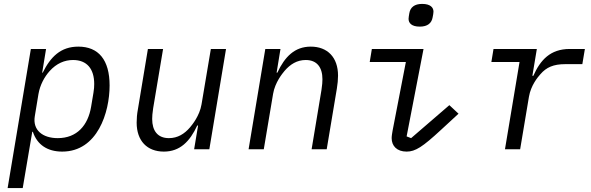

<svg xmlns="http://www.w3.org/2000/svg" viewBox="-20 -768 3041 988"><path d="M19.2 199.9H96.9L146 -89.8H149.1C171.2 -23.1 224.1 12.1 300.1 12.1C481.9 12.1 544 -190 544 -328.1C544 -459.9 486.9 -528.1 383.2 -528.1C291.9 -528.1 240.1 -475.1 199.9 -394.2H197.1L217 -516H138.8ZM159.1 -170.1 177.9 -284.1C186.1 -332 209.2 -372.9 235.1 -402C271 -442.1 312.9 -459.2 355.8 -459.2C427.9 -459.2 464.8 -413 464.8 -335.9C464.8 -323.2 464.1 -308.9 460.9 -290.8L448.9 -219.1C432.9 -122.9 376.1 -57.2 277 -57.2C199.9 -57.2 147 -98 159.1 -170.1Z M979 0H1057.2L1143.1 -516H1065L1017 -230.8C1007.1 -171.9 969.1 -126.1 958.1 -112.9C929 -78.8 894.2 -57.2 849.1 -57.2C791.2 -57.2 763.1 -95.2 763.1 -155.9C763.1 -166.9 764.2 -187.1 768.1 -210.9L819.2 -516H741.1L689.3 -203.8C685 -181.1 683.2 -157 683.2 -137.1C683.2 -43 737.2 12.1 823.2 12.1C906.2 12.1 957 -40.1 995 -122.2H999.3Z M1337.4 0 1385.3 -285.2C1395.2 -344.1 1433.2 -389.9 1444.2 -403.1C1473.4 -437.1 1508.2 -459.2 1553.3 -459.2C1611.2 -459.2 1639.2 -421.2 1639.2 -360.1C1639.2 -349.1 1638.1 -328.8 1634.2 -305L1583.5 0H1661.2L1713.4 -312.1C1717.3 -334.9 1719.5 -359 1719.5 -378.9C1719.5 -473 1665.1 -528.1 1579.2 -528.1C1496.4 -528.1 1445.3 -475.9 1407.3 -394.2H1403.4L1423.3 -516H1345.2L1259.2 0Z M2140.3 -631C2180.4 -631 2201.3 -649.1 2206.3 -679C2208.5 -691.1 2210.6 -699.9 2210.6 -708.1C2210.6 -729 2195.3 -747.9 2152.3 -747.9C2112.6 -747.9 2091.3 -730.1 2086.3 -699.9C2084.5 -687.9 2082.4 -679 2082.4 -671.2C2082.4 -649.9 2097.3 -631 2140.3 -631ZM1882.5 -448.9H2068.5L2000.4 -96.9C1998.6 -84.9 1995.4 -70 1995.4 -57.2C1995.4 -17 2022.4 12.1 2072.4 12.1C2117.5 12.1 2154.5 -12.1 2248.6 -99.1L2339.5 -182.9L2292.3 -226.9L2095.5 -57.2L2072.4 -66.1L2159.4 -516H1893.5Z M2656.6 0 2701.7 -269.2C2711.6 -328.8 2747.5 -371.1 2760.7 -386C2791.5 -421.9 2828.5 -437.9 2888.5 -437.9H2976.6L2989.7 -516H2911.6C2812.5 -516 2760.7 -459.9 2724.4 -377.8H2719.5L2742.5 -516H2519.5L2508.5 -448.9H2653.4L2578.5 0Z"/></svg>

Font: Margiela Mono Italic Italic
Style: Regular
Weight: 400
Designer: Mike Abbink, Paul van der Laan, Pieter van Rosmalen
Foundry: Bold Monday
Version: Version 2.003 2021